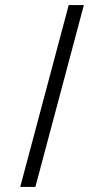

<svg xmlns="http://www.w3.org/2000/svg" viewBox="-20 -740 412 760"><path d="M312 -720 120 0H60L252 -720Z"/></svg>

Font: Vela Sans Light
Style: Regular
Weight: 300
Designer: Principal design: Mikhail Sharanda - project Manrope.
Design modification: Ravid Balaliev
Foundry: Mikhail Sharanda
Version: Version 1.001